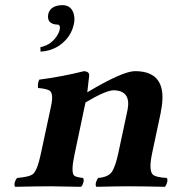

<svg xmlns="http://www.w3.org/2000/svg" viewBox="-20 -718 665 740"><path d="M220.2 -698.2Q257.8 -698.2 265.6 -658.2Q268.6 -642.1 264.6 -625Q254.4 -576.2 211.9 -544.9Q179.2 -521.5 136.2 -519L135.7 -536.1Q182.6 -545.9 204.6 -588.9Q209 -597.7 210.4 -605Q212.9 -621.6 203.6 -623Q158.7 -624 166 -664.1Q174.8 -697.3 220.2 -698.2ZM267.1 -122.1Q252.4 -53.2 266.1 -41Q274.4 -34.7 299.8 -32.2Q306.6 -23.9 297.4 -4.4Q294.9 0 292.5 2Q206.1 0 175.8 0Q122.1 0 38.6 2Q31.7 -6.3 41 -25.4Q43.5 -29.8 45.9 -32.2Q95.2 -36.1 108.4 -48.3Q124.5 -64.5 136.7 -122.1L176.8 -309.1Q187 -356.4 171.9 -368.2Q160.2 -376 126.5 -378.9Q124.5 -397 131.3 -411.1Q218.8 -422.4 304.2 -443.8Q324.7 -441.9 323.7 -426.8Q323.7 -425.3 316.4 -362.3Q453.1 -443.8 500.5 -443.8Q632.8 -443.8 599.6 -286.1Q599.1 -284.7 599.6 -284.2L566.4 -127.9Q551.8 -59.1 570.3 -43.9Q583.5 -34.2 622.6 -32.2Q629.4 -23.9 620.1 -4.4Q617.7 0 615.7 2Q529.8 0 474.1 0Q434.6 0 351.6 2Q344.7 -6.3 354 -25.4Q356.4 -29.8 358.9 -32.2Q397 -35.2 411.6 -56.2Q425.3 -77.6 436 -127.9L471.7 -294.9Q485.8 -369.1 417.5 -370.1Q386.7 -369.1 309.6 -323.2Q309.6 -322.3 309.1 -321.3Z"/></svg>

Font: Linux Libertine Slanted O
Style: Bold Slanted
Weight: 700
Designer: Philipp H. Poll
Foundry: Philipp H. Poll
Version: Version 5.0.0